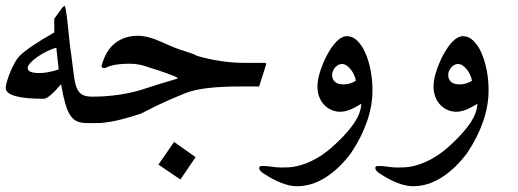

<svg xmlns="http://www.w3.org/2000/svg" viewBox="-20 -498 1810 671"><path d="M176.8 -331.5Q161.6 -327.1 144 -318.6Q126.5 -310.1 111.6 -299.8Q96.7 -289.6 86.7 -278.8Q76.7 -268.1 76.7 -259.8Q76.7 -242.7 118.2 -242.7Q132.8 -242.7 150.4 -246.1Q168 -249.5 185.1 -255.4ZM316.4 -67.9H282.7Q263.2 -67.9 249.3 -74Q235.4 -80.1 225.3 -95.5Q215.3 -110.8 207.8 -137.2Q200.2 -163.6 193.4 -203.6Q149.9 -152.8 133.3 -152.8Q0 -152.8 0 -190.9Q0 -200.2 4.9 -215.8Q9.8 -231.4 16.6 -247.8Q23.4 -264.2 31.5 -278.6Q39.6 -293 45.9 -299.8Q61.5 -316.4 93 -337.6Q124.5 -358.9 169.9 -384.8Q169.9 -394.5 169.7 -408.2Q169.4 -421.9 169.4 -432.1L195.8 -468.8Q198.7 -472.7 202.1 -475.1Q205.6 -477.5 205.1 -478Q207 -478 209 -469.2Q210.9 -460.4 212.9 -445.8Q214.8 -431.2 216.8 -412.4Q218.8 -393.6 220.7 -373.8Q222.7 -354 225.1 -334.5Q227.5 -314.9 230 -298.8Q234.9 -259.8 238.3 -233.2Q241.7 -206.5 248.3 -190.4Q254.9 -174.3 267.3 -167.2Q279.8 -160.2 302.2 -160.2H316.4Z M663.6 51.3 610.4 129.4 533.7 77.1 588.4 -2ZM885.7 -195.8H819.3Q752.4 -195.8 703.6 -189.9Q654.8 -184.1 622.6 -170.4Q605.5 -163.6 568.8 -147.7Q532.2 -131.8 474.1 -101.6Q423.8 -84.5 384.8 -76.2Q345.7 -67.9 321.8 -67.9H287.6V-160.2H302.2Q347.7 -160.2 391.4 -166.3Q435.1 -172.4 472.2 -183.6Q510.7 -196.3 535.6 -203.9Q560.5 -211.4 575.2 -215.8Q589.8 -220.2 595.5 -221.9Q601.1 -223.6 601.1 -224.6Q601.1 -226.6 590.6 -231.2Q580.1 -235.8 564.9 -241.2Q549.8 -246.6 533.7 -252Q517.6 -257.3 505.9 -260.7Q467.8 -275.4 433.6 -275.4Q379.9 -275.4 353 -262.7H353.5Q350.1 -260.3 343.3 -260.3Q335 -260.3 335 -267.6Q349.1 -321.3 382.1 -347.2Q415 -373 462.4 -373Q498 -373 550.8 -348.6Q594.2 -328.6 624 -319.8Q653.8 -311 668.9 -302.7Q707 -291.5 749.8 -284.9Q792.5 -278.3 832 -278.3H904.3Q910.2 -278.3 910.2 -274.4Q910.2 -272 909.7 -271V-272Z M1223.6 -215.8Q1222.2 -226.1 1217.3 -236.6Q1212.4 -247.1 1205.6 -255.6Q1198.7 -264.2 1190.9 -269.3Q1183.1 -274.4 1174.8 -274.4Q1168.5 -274.4 1162.1 -271Q1155.8 -267.6 1151.1 -262.2Q1146.5 -256.8 1143.6 -250.2Q1140.6 -243.7 1140.6 -236.8Q1140.6 -220.2 1150.9 -211.7Q1161.1 -203.1 1180.2 -203.1Q1204.1 -203.1 1223.6 -215.8ZM1281.7 -182.6Q1281.7 -127.9 1262.2 -72.3Q1242.7 -16.6 1207.5 35.6Q1167.5 90.3 1118.7 121.6Q1069.8 152.8 1018.1 152.8Q968.3 152.8 899.9 107.4Q893.6 103.5 889.6 98.4Q885.7 93.3 885.7 89.4Q885.7 82 896 82Q913.1 82 929.9 84.7Q946.8 87.4 963.4 87.4Q977.5 87.4 990.5 86.7Q1003.4 85.9 1016.1 83Q1048.3 76.2 1083.7 56.9Q1119.1 37.6 1158.2 0Q1198.2 -38.1 1219.7 -71Q1241.2 -104 1242.7 -135.3Q1198.2 -107.4 1169.4 -107.4Q1151.9 -107.4 1137.2 -114.3Q1122.6 -121.1 1111.8 -132.8Q1101.1 -144.5 1095.2 -160.6Q1089.4 -176.8 1089.4 -195.3Q1089.4 -216.8 1097.4 -243.7Q1105.5 -270.5 1120.1 -300.3Q1157.2 -371.6 1192.9 -371.6Q1211.9 -371.6 1228.3 -356Q1244.6 -340.3 1256.3 -314.2Q1268.1 -288.1 1274.9 -253.9Q1281.7 -219.7 1281.7 -182.6Z M1629.4 -215.8Q1627.9 -226.1 1623 -236.6Q1618.2 -247.1 1611.3 -255.6Q1604.5 -264.2 1596.7 -269.3Q1588.9 -274.4 1580.6 -274.4Q1574.2 -274.4 1567.9 -271Q1561.5 -267.6 1556.9 -262.2Q1552.2 -256.8 1549.3 -250.2Q1546.4 -243.7 1546.4 -236.8Q1546.4 -220.2 1556.6 -211.7Q1566.9 -203.1 1585.9 -203.1Q1609.9 -203.1 1629.4 -215.8ZM1687.5 -182.6Q1687.5 -127.9 1668 -72.3Q1648.4 -16.6 1613.3 35.6Q1573.2 90.3 1524.4 121.6Q1475.6 152.8 1423.8 152.8Q1374 152.8 1305.7 107.4Q1299.3 103.5 1295.4 98.4Q1291.5 93.3 1291.5 89.4Q1291.5 82 1301.8 82Q1318.8 82 1335.7 84.7Q1352.5 87.4 1369.1 87.4Q1383.3 87.4 1396.2 86.7Q1409.2 85.9 1421.9 83Q1454.1 76.2 1489.5 56.9Q1524.9 37.6 1564 0Q1604 -38.1 1625.5 -71Q1647 -104 1648.4 -135.3Q1604 -107.4 1575.2 -107.4Q1557.6 -107.4 1543 -114.3Q1528.3 -121.1 1517.6 -132.8Q1506.8 -144.5 1501 -160.6Q1495.1 -176.8 1495.1 -195.3Q1495.1 -216.8 1503.2 -243.7Q1511.2 -270.5 1525.9 -300.3Q1563 -371.6 1598.6 -371.6Q1617.7 -371.6 1634 -356Q1650.4 -340.3 1662.1 -314.2Q1673.8 -288.1 1680.7 -253.9Q1687.5 -219.7 1687.5 -182.6Z"/></svg>

Font: XB Zar
Style: Regular
Weight: 400
Designer: Behnam
Foundry: Irmug
Version: Version 8.005 2009